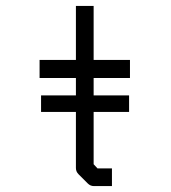

<svg xmlns="http://www.w3.org/2000/svg" viewBox="-20 -679 580 650"><path d="M297 -123 310 -109H359V-49H298Q286 -49 277 -58L246 -89Q237 -98 237 -110V-300H119V-356H237V-415H114V-476H237V-659H297V-476H420V-415H297V-356H417V-300H297Z"/></svg>

Font: ibm3270
Style: Regular
Weight: 400
Monospace: yes
Version: Version 2.0.3